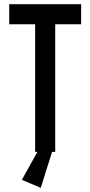

<svg xmlns="http://www.w3.org/2000/svg" viewBox="-20 -726 432 918"><path d="M148 -706H244V0H148ZM24 -706H368V-610H24ZM84.5 133.9 176.5 -31.5 233.5 -14.1 174.9 172Z"/></svg>

Font: Lineal Thin
Style: Regular
Weight: 200
Designer: Created by Frank Adebiaye with contributions from Anton Moglia & Ariel Martín Pérez
Created by Frank ADEBIAYE with FontF
Foundry: Velvetyne Type Foundry
Version: Version 2.000;Glyphs 3.2 (3227)